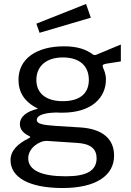

<svg xmlns="http://www.w3.org/2000/svg" viewBox="-20 -771 658 966"><path d="M413 -751 163 -652 179 -606 437 -682ZM295 175C462 175 554 113 554 12C554 -68 501 -123 382 -130C334 -133 294 -135 267 -137C192 -142 165 -148 165 -168C165 -186 188 -203 264 -205C272 -204 285 -204 293 -204C443 -204 513 -281 513 -371C513 -399 503 -420 499 -429C494 -443 495 -447 517 -451C540 -455 556 -457 588 -462V-547C551 -532 506 -513 475 -500C467 -496 455 -491 449 -496C414 -522 371 -538 302 -538C166 -538 73 -477 73 -370C73 -307 102 -259 171 -224C110 -210 80 -181 80 -147C80 -120 97 -101 126 -87C134 -84 134 -80 126 -76C67 -47 33 -12 33 35C33 120 124 175 295 175ZM296 -262C212 -262 163 -301 163 -369C163 -438 213 -482 296 -482C381 -482 427 -439 427 -369C427 -301 382 -262 296 -262ZM311 116C189 116 122 86 122 25C122 -26 178 -64 217 -62L368 -52C438 -48 466 -20 466 25C466 87 417 116 311 116Z"/></svg>

Font: 18Franklin
Style: Regular
Weight: 400
Designer: Pablo Impallari, Rodrigo Fuenzalida (Modified by Dan O. Williams)
Version: Version 0.025;PS 000.025;hotconv 1.0.88;makeotf.lib2.5.64775